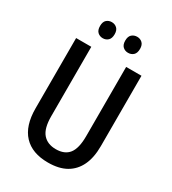

<svg xmlns="http://www.w3.org/2000/svg" viewBox="-216 -1016 1023 1140"><g transform="rotate(30 296.0 -446.0)"><path d="M520 -232Q520 -153 494.5 -99.5Q469 -46 420 -18Q371 10 296 10Q187 10 129.5 -51.5Q72 -113 72 -232V-714H176V-238Q176 -155 207.5 -118.5Q239 -82 297 -82Q357 -82 386 -119Q415 -156 415 -239V-714H520ZM159 -847Q159 -876 173.5 -889Q188 -902 209 -902Q230 -902 244.5 -888.5Q259 -875 259 -848Q259 -819 244.5 -805.5Q230 -792 209 -792Q188 -792 173.5 -805.5Q159 -819 159 -847ZM332 -847Q332 -876 347 -889Q362 -902 383 -902Q404 -902 418.5 -888.5Q433 -875 433 -848Q433 -819 418.5 -805.5Q404 -792 382 -792Q361 -792 346.5 -805.5Q332 -819 332 -847Z"/></g></svg>

Font: Noto Sans Bengali Condensed Medium
Style: Regular
Weight: 500
Width: 3
Designer: Jelle Bosma - Monotype Design Team
Foundry: Monotype Imaging Inc.
Version: Version 2.003